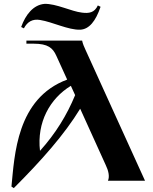

<svg xmlns="http://www.w3.org/2000/svg" viewBox="-20 -931 787 989"><path d="M536 0H727L421 -673C414 -688 406 -706 403 -722H116V-706H153C227 -706 252 -684 270 -644L326 -521C65 -424 55 -130 39 30L51 38C195 -106 311 -237 393 -371L525 -80C538 -53 546 -22 536 0ZM186 -154C169 -301 237 -423 345 -489L367 -441C325 -339 267 -244 186 -154ZM89 -792 103 -785C121 -819 148 -835 187 -828C250 -818 332 -776 393 -778C439 -780 473 -822 498 -896L484 -903C467 -866 439 -861 402 -866C348 -872 269 -913 209 -911C152 -906 112 -856 89 -792Z"/></svg>

Font: Sinistre
Style: Bold
Weight: 700
Designer: Jules Durand
Foundry: Collletttivo
Version: Version 69.420;Glyphs 3.2 (3217)